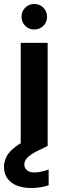

<svg xmlns="http://www.w3.org/2000/svg" viewBox="-36 -732 327 963"><path d="M68 0V-517H203V0ZM135 -584Q109 -584 90.5 -602.5Q72 -621 72 -647Q72 -675 90.5 -693.5Q109 -712 135 -712Q163 -712 181.5 -693.5Q200 -675 200 -647Q200 -621 181.5 -602.5Q163 -584 135 -584ZM120 211Q83 211 52 200Q21 189 2.5 165Q-16 141 -16 105Q-16 78 -3 53Q10 28 41.5 4Q73 -20 128 -43L173 -63L203 0L152 25Q116 43 101 59Q86 75 86 93Q86 111 99.5 122Q113 133 137 133Q152 133 170.5 129Q189 125 208 118V197Q189 204 166.5 207.5Q144 211 120 211Z"/></svg>

Font: DM Sans 11pt
Style: Bold
Weight: 700
Version: Version 4.004;gftools[0.9.30]